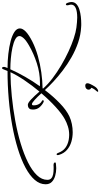

<svg xmlns="http://www.w3.org/2000/svg" viewBox="437 -1086 998 1912"><g transform="rotate(-90 936.0 -130.0)"><path d="M1659 180Q1649 180 1640 180Q1631 180 1623 179Q1544 175 1468 149Q1392 123 1322 83Q1252 43 1191 -3.5Q1130 -50 1080 -96.5Q1030 -143 995 -182Q931 -98 863 -32.5Q795 33 733 62Q699 78 657.5 86.5Q616 95 575 95Q526 95 480 81.5Q434 68 399.5 38Q365 8 350 -40Q347 -48 347 -53Q347 -65 355 -65H356Q365 -65 371 -46Q387 -3 419.5 21.5Q452 46 498 55Q511 57 523.5 58.5Q536 60 548 60Q592 60 632 47.5Q672 35 706 16Q759 -13 827.5 -75.5Q896 -138 963 -217Q928 -256 898 -283Q868 -310 856 -311Q851 -311 847 -308Q843 -305 843 -294Q843 -265 854.5 -243.5Q866 -222 888 -211Q894 -208 894 -202Q894 -193 884 -193Q882 -193 876 -195Q848 -208 824.5 -234.5Q801 -261 801 -301Q801 -325 809.5 -335.5Q818 -346 829 -349Q840 -352 847 -352Q867 -352 902 -319Q937 -286 980 -236Q1039 -307 1090.5 -382.5Q1142 -458 1173 -525Q1057 -524 933 -511.5Q809 -499 689 -477Q569 -455 463 -423Q357 -391 275.5 -350.5Q194 -310 147.5 -261.5Q101 -213 101 -157Q101 -131 117 -117.5Q133 -104 158 -99.5Q183 -95 211 -95Q221 -95 230.5 -95Q240 -95 249 -96Q265 -96 271 -88Q275 -85 275 -81Q275 -77 271 -75Q267 -73 262 -72Q238 -69 217 -69Q178 -69 141 -79.5Q104 -90 80.5 -113Q57 -136 57 -175Q57 -233 101 -283.5Q145 -334 224 -376Q303 -418 409.5 -451Q516 -484 642 -507Q768 -530 906 -542Q1044 -554 1185 -554Q1198 -586 1202 -595.5Q1206 -605 1209 -607Q1211 -609 1215 -609Q1218 -609 1222 -605Q1226 -597 1226 -589Q1226 -584 1224 -578Q1222 -572 1219.5 -566Q1217 -560 1214 -554Q1286 -554 1356 -546Q1426 -538 1483 -523Q1540 -508 1574.5 -485Q1609 -462 1609 -431Q1609 -403 1577 -372Q1545 -341 1476 -306Q1412 -274 1332.5 -251.5Q1253 -229 1170.5 -217.5Q1088 -206 1013 -205L1010 -200Q1053 -151 1113 -105.5Q1173 -60 1241.5 -19.5Q1310 21 1379 53Q1448 85 1510 105.5Q1572 126 1618 132Q1645 135 1670 137.5Q1695 140 1717 140Q1778 140 1812 125Q1846 110 1846 79Q1846 69 1841 54Q1839 46 1839 41Q1839 33 1843 29Q1845 27 1848 27Q1858 27 1863 42Q1867 53 1869.5 62.5Q1872 72 1872 82Q1872 113 1850.5 132.5Q1829 152 1795.5 162Q1762 172 1725.5 176Q1689 180 1659 180ZM1033 -232Q1041 -231 1049.5 -231Q1058 -231 1067 -231Q1166 -231 1263 -262.5Q1360 -294 1439 -340Q1491 -370 1512 -394Q1533 -418 1533 -435Q1533 -460 1501 -477Q1469 -494 1418.5 -505Q1368 -516 1310.5 -521Q1253 -526 1202 -526Q1170 -454 1127 -378.5Q1084 -303 1033 -232ZM985 349Q978 349 978 343Q978 339 987 330Q992 325 1002.5 310.5Q1013 296 1018 280Q1011 278 1005 270.5Q999 263 999 253Q999 239 1010 229.5Q1021 220 1037 220Q1063 220 1063 242Q1063 254 1055 270Q1046 290 1031 314Q1016 338 994 347Q989 349 985 349Z"/></g></svg>

Font: WindSong Medium
Style: Regular
Weight: 500
Designer: Robert E. Leuschke
Foundry: Robert E. Leuschke
Version: Version 1.010; ttfautohint (v1.8.3)